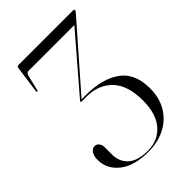

<svg xmlns="http://www.w3.org/2000/svg" viewBox="-211 -789 889 889"><g transform="rotate(-45 233.5 -345.0)"><path d="M435.5 -192.5Q435.5 -131 408.5 -85.5Q381.5 -40 333.5 -15Q285.5 10 222 10Q129.5 10 79.2 -30Q29 -70 29 -130.5Q29 -156.5 39.5 -171Q50 -185.5 65 -185.5Q76.5 -185.5 85.2 -175Q94 -164.5 94 -148V-100.5Q94 -53 126.5 -24Q159 5 225.5 4.5Q292 4 332.2 -42.8Q372.5 -89.5 372.5 -176Q372.5 -276 325.2 -324.8Q278 -373.5 200.5 -373.5H169.5Q163.5 -373.5 163.5 -378Q163.5 -380 169 -385.5L394.5 -648H96Q82.5 -648 79 -634.5L59.5 -555Q58.5 -551.5 54.5 -551.5Q51 -551.5 52 -556.5L70.5 -690Q71.5 -700 80.5 -700H439.5Q445.5 -700 445.5 -694.5Q445.5 -690 438.5 -682L175 -381H202.5Q310 -381 372.8 -336.2Q435.5 -291.5 435.5 -192.5Z"/></g></svg>

Font: Fraunces 144pt Light
Style: Regular
Weight: 300
Version: Version 1.000;[b76b70a41]